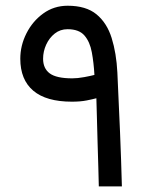

<svg xmlns="http://www.w3.org/2000/svg" viewBox="-20 -663 541 683"><path d="M52.2 -454.1Q52.2 -501 74 -544.2Q95.7 -587.4 133.8 -615Q171.9 -642.6 220.7 -642.6Q286.1 -642.6 323.2 -612.1Q360.4 -581.5 377.2 -527.8Q394 -474.1 397.5 -405.3Q402.8 -292 407 -192.9Q411.1 -93.8 413.6 0H331.5Q331.1 -24.9 329.8 -67.1Q328.6 -109.4 327.1 -157Q325.7 -204.6 324.7 -246.6Q323.7 -288.6 322.8 -313.5Q310.5 -310.1 288.3 -305.7Q266.1 -301.3 235.8 -301.3Q144.5 -301.3 98.4 -340.3Q52.2 -379.4 52.2 -454.1ZM220.2 -559.1Q194.3 -559.1 174.8 -543.7Q155.3 -528.3 144.3 -504.2Q133.3 -480 133.3 -454.1Q133.3 -419.4 157 -401.9Q180.7 -384.3 237.3 -384.3Q255.9 -384.3 279.8 -388.7Q303.7 -393.1 315.9 -396.5Q313.5 -439.9 306.6 -477.1Q299.8 -514.2 280.5 -536.6Q261.2 -559.1 220.2 -559.1Z"/></svg>

Font: Vazir UI
Style: Regular-UI
Weight: 400
Designer: Saber Rastikerdar
Foundry: Saber Rastikerdar
Version: Version 30.1.0